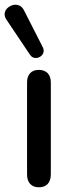

<svg xmlns="http://www.w3.org/2000/svg" viewBox="-44 -790 307 816"><path d="M121 6Q97 6 84 -8.5Q71 -23 71 -49V-439Q71 -465 84 -479Q97 -493 121 -493Q145 -493 158.5 -479Q172 -465 172 -439V-49Q172 -23 159 -8.5Q146 6 121 6ZM83 -558 -17 -707Q-26 -721 -24 -734Q-22 -747 -12 -756Q-2 -765 11 -768.5Q24 -772 37 -767Q50 -762 58 -746L138 -589Q144 -576 140 -565Q136 -554 125 -548Q114 -542 102.5 -544Q91 -546 83 -558Z"/></svg>

Font: Nunito SemiBold
Style: Regular
Weight: 600
Designer: Vernon Adams
Foundry: Vernon Adams
Version: Version 3.602